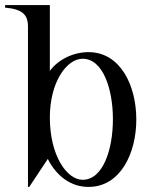

<svg xmlns="http://www.w3.org/2000/svg" viewBox="-30 -720 604 755"><path d="M80 -616V15H85L158 -95C192 -28 248 15 318 15C444 15 506 -118 506 -250C506 -383 444 -515 318 -515C261 -515 200 -488 166 -441V-700H-10V-690C56 -684 80 -664 80 -616ZM295 -13C233 -13 166 -108 166 -258C166 -397 232 -489 295 -489C375 -489 414 -370 414 -251C414 -132 375 -13 295 -13Z"/></svg>

Font: Sprat Condesed
Style: Regular
Weight: 400
Width: 3
Designer: Ethan Nakache
Foundry: Collletttivo
Version: Version 2.000;Glyphs 3.2 (3217)